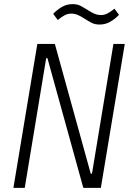

<svg xmlns="http://www.w3.org/2000/svg" viewBox="-20 -911 640 931"><path d="M210 -629H204L100 0H45L161 -698H246L420 -69H426L530 -698H585L469 0H384ZM463 -792Q440 -792 424 -800.5Q408 -809 389 -821Q371 -833 356 -839Q341 -845 325 -845Q308 -845 292.5 -836.5Q277 -828 260 -814L238 -844Q257 -864 280.5 -877.5Q304 -891 332 -891Q355 -891 371 -882.5Q387 -874 406 -862Q424 -850 439 -844Q454 -838 470 -838Q487 -838 502.5 -846.5Q518 -855 535 -869L557 -839Q538 -819 514.5 -805.5Q491 -792 463 -792Z"/></svg>

Font: IBM Plex Mono Light
Style: Italic
Weight: 300
Italic angle: -9°
Monospace: yes
Designer: Mike Abbink, Paul van der Laan, Pieter van Rosmalen
Foundry: Bold Monday
Version: Version 2.3